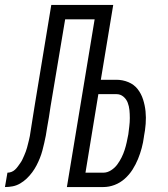

<svg xmlns="http://www.w3.org/2000/svg" viewBox="-59 -755 679 775"><path d="M-39 0 -29 -58Q-21 -58 -13 -61Q-5 -64 1.5 -70Q8 -76 13 -83Q18 -90 23 -97Q28 -104 31.5 -111.5Q35 -119 38.5 -127Q42 -135 45 -143Q48 -151 50 -158.5Q52 -166 54 -174Q56 -182 58 -190Q60 -198 61.5 -206Q63 -214 64 -222Q69 -251 73 -279Q77 -307 82 -335L148 -735H398L348 -433H411Q436 -433 459 -423.5Q482 -414 496.5 -395.5Q511 -377 518.5 -353.5Q526 -330 528.5 -305.5Q531 -281 529 -255Q527 -229 522 -204V-203Q522 -203 522 -203Q522 -203 522 -203Q522 -203 522 -203Q522 -203 522 -203Q519 -180 513 -157.5Q507 -135 498 -113Q489 -91 476 -70.5Q463 -50 444.5 -33.5Q426 -17 403.5 -8.5Q381 0 358 0H211L323 -677H204L145 -325Q142 -304 138.5 -282Q135 -260 131 -239Q129 -223 126 -208Q123 -193 119.5 -177.5Q116 -162 112 -147Q108 -132 102 -117Q96 -102 88.5 -87.5Q81 -73 71 -59.5Q61 -46 49 -34.5Q37 -23 22.5 -14.5Q8 -6 -7.5 -3Q-23 0 -39 0ZM286 -58H358Q374 -58 389 -67.5Q404 -77 414 -90.5Q424 -104 431.5 -119Q439 -134 444 -149.5Q449 -165 452.5 -181Q456 -197 459 -213Q461 -230 463 -246Q465 -262 465 -278.5Q465 -295 463.5 -310.5Q462 -326 456.5 -340.5Q451 -355 439 -365Q427 -375 411 -375H338Z"/></svg>

Font: Iosevka SS04 Light Extended
Style: Italic
Weight: 300
Width: 7
Italic angle: -9°
Monospace: yes
Designer: Belleve Invis
Foundry: Belleve Invis
Version: Version 19.0.0; ttfautohint (v1.8.4)